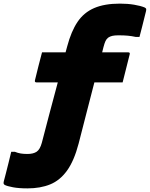

<svg xmlns="http://www.w3.org/2000/svg" viewBox="-115 -790 828 1060"><path d="M37 60Q69 60 87.5 47.5Q106 35 116 -2Q133 -69 156.5 -157Q180 -245 204 -335H87Q75 -335 78 -347Q86 -381 97 -424Q108 -467 117 -501H247Q252 -518 256 -534Q278 -617 313 -669Q348 -721 405 -745.5Q462 -770 547 -770Q590 -770 625.5 -764Q661 -758 683 -749Q691 -745 692 -741Q693 -737 691 -728Q688 -717 682 -692Q676 -667 668.5 -638Q661 -609 655 -586H635Q612 -591 590.5 -593Q569 -595 539 -595Q518 -595 505 -592Q492 -589 482 -582Q473 -575 467.5 -563.5Q462 -552 456 -529Q452 -516 449 -501H593Q604 -501 601 -490Q592 -455 581.5 -412.5Q571 -370 562 -335H406Q384 -252 362 -164.5Q340 -77 319 3Q294 98 255 152Q216 206 162 228Q108 250 37 250Q-11 250 -43 244Q-75 238 -89 231Q-94 227 -95 223.5Q-96 220 -94 211Q-90 196 -82.5 167Q-75 138 -67 105.5Q-59 73 -53 48H-33Q-16 55 0 57.5Q16 60 37 60Z"/></svg>

Font: Recursive Mn Lnr St Blk
Style: Italic
Weight: 900
Italic angle: -15°
Monospace: yes
Version: Version 1.079;hotconv 1.0.112;makeotfexe 2.5.65598; ttfautoh